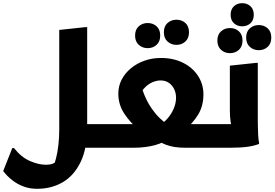

<svg xmlns="http://www.w3.org/2000/svg" viewBox="-59 -931 1730 1210"><path d="M459.5 0V-148.7H622.8V-20L602.8 0ZM29.2 2.1Q74.7 59.8 129.3 83.5Q183.8 107.3 230.4 107.3Q255.8 107.3 272.5 100.8Q289.2 94.3 306.3 82.8L269.5 127.6Q283.6 107 293.6 68.6Q303.7 30.3 309 -17.4Q314.4 -65.1 314.4 -112.4V-742.4L479.6 -760H490.4V-127.6Q490.4 4.1 449.2 89.6Q408 175.2 337.1 217Q266.1 258.8 174.8 258.8Q128.5 258.8 91.8 245.1Q55.1 231.5 27.9 211.8Q0.8 192.1 -15.9 174Q-32.5 155.8 -38.8 146.8L18.4 2.1Z M954.7 -565.7Q1034.5 -565.7 1095.1 -535.1Q1155.6 -504.5 1189.3 -452.3Q1223 -400.1 1223 -336.2Q1223 -263 1189.5 -208.3Q1155.9 -153.6 1103.2 -111.2L1067 -148.7H1303.5L1303.8 -20L1283.8 0H1105.6Q1037.1 0 988.5 -18.2Q939.9 -36.3 903.7 -68.9L1032.8 -73.1Q978.7 -32.8 918 -16.4Q857.3 0 784.2 0H603V-128.7L623 -148.7H859.3L819.9 -110.5Q763.6 -155.6 725.1 -213.6Q686.6 -271.6 686.6 -340.4Q686.6 -388.2 707.6 -429Q728.7 -469.7 765.8 -500.5Q802.9 -531.3 851.5 -548.5Q900 -565.7 954.7 -565.7ZM807.3 -304 823.2 -434.1Q832.1 -376.8 852.2 -329.6Q872.2 -282.4 897.4 -246.4Q922.6 -210.4 947.8 -186.4Q973 -162.3 991.6 -151.3L938.8 -137.4Q970.6 -154.6 995.7 -183.1Q1020.8 -211.6 1035.6 -246.2Q1050.5 -280.8 1050.5 -315.7Q1050.5 -343.6 1039.1 -368.3Q1027.7 -392.9 1005.7 -408.5Q983.8 -424.1 953 -424.1Q928.4 -424.1 901.2 -412.5Q874 -400.9 849.6 -374.8Q825.2 -348.8 807.3 -304ZM1052.9 -648.3Q1020.1 -648.3 996.9 -669.3Q973.7 -690.2 973.7 -727.5Q973.7 -765.5 996.9 -786.1Q1020.1 -806.7 1052.9 -806.7Q1086.4 -806.7 1109.3 -786.1Q1132.1 -765.5 1132.1 -727.5Q1132.1 -690.2 1109.3 -669.3Q1086.4 -648.3 1052.9 -648.3ZM871.5 -627.5Q838.7 -627.5 815.5 -648.5Q792.3 -669.4 792.3 -706.7Q792.3 -744.7 815.5 -765.3Q838.7 -785.9 871.5 -785.9Q905 -785.9 927.9 -765.3Q950.7 -744.7 950.7 -706.7Q950.7 -669.4 927.9 -648.5Q905 -627.5 871.5 -627.5Z M1264 0V-128.7L1284 -148.7H1469.2L1410.7 -122.1Q1399 -134 1394.3 -164.1Q1389.6 -194.1 1389.6 -235.6V-517.2L1554.8 -534.8H1565.6V-186Q1565.6 -166 1566.1 -136.5Q1566.6 -107 1568.1 -78.5Q1569.6 -50 1573.6 -32V-24Q1543.6 -12 1500.9 -6Q1458.2 0 1395.2 0ZM1467.4 -765.2Q1436.4 -765.2 1415.4 -784.4Q1394.5 -803.6 1394.5 -838.1Q1394.5 -872.6 1415.4 -891.8Q1436.4 -911 1467.4 -911Q1498.5 -911 1519.4 -891.8Q1540.3 -872.6 1540.3 -838.1Q1540.3 -803.6 1519.4 -784.4Q1498.5 -765.2 1467.4 -765.2ZM1571.5 -614.7Q1538.7 -614.7 1515.5 -635.7Q1492.3 -656.6 1492.3 -694.3Q1492.3 -731.9 1515.5 -752.5Q1538.7 -773.1 1571.9 -773.1Q1605 -773.1 1627.9 -752.5Q1650.7 -731.9 1650.7 -694.3Q1650.7 -656.6 1628 -635.7Q1605.2 -614.7 1571.5 -614.7ZM1390.1 -595.9Q1357.3 -595.9 1334.1 -616.9Q1310.9 -637.8 1310.9 -675.5Q1310.9 -713.1 1334.1 -733.7Q1357.3 -754.3 1390.5 -754.3Q1423.6 -754.3 1446.5 -733.7Q1469.3 -713.1 1469.3 -675.5Q1469.3 -637.8 1446.6 -616.9Q1423.8 -595.9 1390.1 -595.9Z"/></svg>

Font: Kufam
Style: Italic
Weight: 400
Italic angle: -11°
Designer: Artur Schmal
Foundry: Original Type
Version: Version 1.301; ttfautohint (v1.8.3)